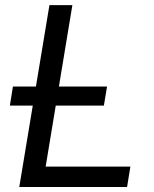

<svg xmlns="http://www.w3.org/2000/svg" viewBox="-20 -748 617 768"><path d="M57.1 0 177.7 -727.5H269.5L162.6 -81.5H501.5L488.3 0ZM19.5 -325.7 31.7 -401.9H408.2L395.5 -325.7Z"/></svg>

Font: Inter 17pt
Style: Italic
Weight: 400
Italic angle: -9.3988°
Version: Version 4.001;git-66647c0bb